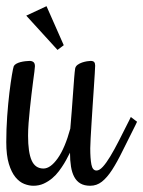

<svg xmlns="http://www.w3.org/2000/svg" viewBox="-24 -595 459 615"><path d="M200.2 -106Q197.8 -102.1 193.1 -92.5Q188.5 -83 181.4 -71.3Q174.3 -59.6 164.8 -46.9Q155.3 -34.2 143.1 -23.9Q130.9 -13.7 116 -6.8Q101.1 0 83 0Q68.8 0 53.7 -5.9Q38.6 -11.7 25.6 -27.3Q12.7 -43 4.4 -70.1Q-3.9 -97.2 -3.9 -140.1Q-3.9 -181.2 -1 -222.4Q2 -263.7 6.1 -297.9Q10.3 -332 14.2 -355Q18.1 -377.9 20 -382.8Q22 -387.2 27.8 -390.6Q33.7 -394 41.3 -396Q48.8 -397.9 56.9 -398.9Q64.9 -399.9 70.8 -399.9Q78.6 -399.9 83.3 -396Q87.9 -392.1 87.9 -382.8Q87.9 -378.4 86.2 -365.5Q84.5 -352.5 82 -334Q79.6 -315.4 76.9 -293Q74.2 -270.5 71.8 -247.3Q69.3 -224.1 67.6 -201.4Q65.9 -178.7 65.9 -160.2Q65.9 -106.9 77.4 -81.1Q88.9 -55.2 115.2 -55.2Q137.7 -55.2 160.9 -87.9Q184.1 -120.6 201.2 -183.1Q203.6 -209.5 205.8 -239.5Q208 -269.5 210 -296.6Q211.9 -323.7 213.6 -345.2Q215.3 -366.7 216.8 -376Q218.3 -382.8 224.6 -387.5Q231 -392.1 239 -394.8Q247.1 -397.5 254.6 -398.7Q262.2 -399.9 266.1 -399.9Q274.4 -399.9 277.6 -396.2Q280.8 -392.6 280.8 -384.8Q280.8 -377.9 279.5 -358.6Q278.3 -339.4 276.6 -313.7Q274.9 -288.1 272.9 -258.8Q271 -229.5 269.3 -202.4Q267.6 -175.3 266.4 -153.3Q265.1 -131.3 265.1 -120.1Q265.1 -86.9 268.8 -67.9Q272.5 -48.8 285.2 -48.8Q294.4 -48.8 305.4 -60.8Q316.4 -72.8 329.3 -94.2Q342.3 -115.7 357.4 -145.3Q372.6 -174.8 390.1 -210L395 -220.2L415 -205.1L410.2 -194.8Q386.7 -148.4 368.9 -112.1Q351.1 -75.7 335 -50.8Q318.8 -25.9 302.2 -12.9Q285.6 0 265.1 0Q246.1 0 233.6 -7.3Q221.2 -14.6 213.9 -28.3Q206.5 -42 203.4 -61.5Q200.2 -81.1 200.2 -106ZM160.2 -435.1 60.1 -544.9 125 -575.2 180.2 -450.2Z"/></svg>

Font: Rochester
Style: Regular
Weight: 400
Version: Version 1.006